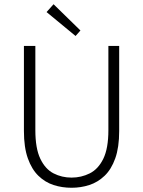

<svg xmlns="http://www.w3.org/2000/svg" viewBox="-20 -875 676 907"><path d="M318 12Q273 12 233 -1Q193 -14 161.5 -44.5Q130 -75 111.5 -127Q93 -179 93 -256V-658H147V-260Q147 -174 170.5 -125Q194 -76 233 -56Q272 -36 318 -36Q364 -36 404 -56Q444 -76 468 -125Q492 -174 492 -260V-658H543V-256Q543 -179 524.5 -127Q506 -75 474 -44.5Q442 -14 402 -1Q362 12 318 12ZM337 -705 200 -818 233 -855 360 -731Z"/></svg>

Font: Assistant ExtraLight Light
Style: Regular
Weight: 300
Version: Version 3.000